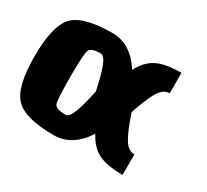

<svg xmlns="http://www.w3.org/2000/svg" viewBox="-127 -821 1098 1018"><g transform="rotate(30 422.0 -312.5)"><path d="M718.8 -125V0Q621.1 0 569.3 -26.4Q517.6 -52.7 484.4 -117.2Q410.2 0 296.9 0Q121.1 0 60.5 -62.5Q0 -125 0 -312.5Q0 -500 60.5 -562.5Q121.1 -625 296.9 -625Q410.2 -625 484.4 -507.8Q517.6 -572.3 569.3 -598.6Q621.1 -625 718.8 -625V-500Q679.7 -500 652.3 -453.1Q625 -406.2 593.8 -312.5Q625 -218.8 652.3 -171.9Q679.7 -125 718.8 -125ZM296.9 -500Q238.3 -500 228.5 -476.6Q218.8 -453.1 218.8 -312.5Q218.8 -171.9 228.5 -148.4Q238.3 -125 296.9 -125Q318.4 -125 336.9 -171.9Q355.5 -218.8 375 -312.5Q355.5 -406.2 336.9 -453.1Q318.4 -500 296.9 -500Z"/></g></svg>

Font: CraftyPE
Style: Regular
Weight: 400
Designer: Erek Butcher
Foundry: Haunted Coop
Version: Version 0.018;April 4, 2024;FontCreator 15.0.0.2962 64-bit